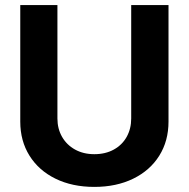

<svg xmlns="http://www.w3.org/2000/svg" viewBox="-20 -727 744 757"><path d="M644.4 -707V-247.5Q644.4 -171.4 608 -113.2Q571.6 -54.9 505.2 -22.5Q438.9 9.9 351.9 9.9Q264.9 9.9 198.8 -22.5Q132.7 -54.9 96.3 -113.2Q59.9 -171.4 59.9 -247.5V-707H206.4V-259.9Q206.4 -219.6 224.6 -187.6Q242.9 -155.6 276 -137.3Q309 -119.1 351.9 -119.1Q395.7 -119.1 428.7 -137.3Q461.8 -155.6 479.6 -187.6Q497.3 -219.6 497.3 -259.9V-707Z"/></svg>

Font: Pretendard GOV Variable
Style: Regular
Weight: 400
Designer: Base glyphs from Inter by Rasmus Andersson; Hangul glyphs from Noto Sans CJK(Source Han Sans) by Jang Soo-young and Kang
Foundry: Kil Hyung-jin
Version: Version 1.307;Glyphs 3.2 (3192)